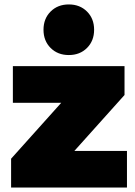

<svg xmlns="http://www.w3.org/2000/svg" viewBox="-20 -845 610 865"><path d="M30 0V-130L256 -382H38V-547H541V-417L315 -165H552V0ZM290 -597Q240 -597 208 -629Q176 -661 176 -711Q176 -761 208 -793Q240 -825 290 -825Q340 -825 372 -793Q404 -761 404 -711Q404 -661 372 -629Q340 -597 290 -597Z"/></svg>

Font: Montserrat Thin Black
Style: Regular
Weight: 900
Version: Version 9.000